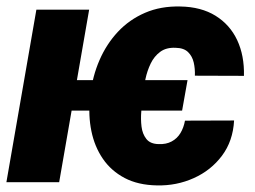

<svg xmlns="http://www.w3.org/2000/svg" viewBox="-24 -558 780 588"><path d="M550.3 -312.5 533.7 -219.2H125L141.6 -312.5ZM461.9 -116.7Q484.9 -115.7 501.7 -124.8Q518.6 -133.8 528.6 -150.4Q538.6 -167 542.5 -188.5L692.9 -189Q689.5 -126 655.8 -81.1Q622.1 -36.1 569.3 -12.5Q516.6 11.2 456.5 9.8Q398.9 8.8 357.7 -12.9Q316.4 -34.7 291 -71.8Q265.6 -108.9 255.9 -156.5Q246.1 -204.1 251.5 -256.8L252.9 -268.6Q259.3 -324.7 280.8 -374Q302.2 -423.3 337.2 -460.7Q372.1 -498 420.2 -518.8Q468.3 -539.6 528.3 -538.1Q591.8 -537.1 636 -509.8Q680.2 -482.4 702.4 -435.1Q724.6 -387.7 723.1 -325.7L572.8 -326.2Q573.7 -347.2 569.3 -366.5Q564.9 -385.7 552 -398.4Q539.1 -411.1 514.2 -411.6Q485.4 -413.1 466.8 -399.4Q448.2 -385.7 437.5 -363.5Q426.8 -341.3 421.4 -315.9Q416 -290.5 413.6 -268.6L412.6 -257.3Q410.6 -240.2 408.7 -216.6Q406.7 -192.9 409.4 -170.4Q412.1 -147.9 424.1 -132.6Q436 -117.2 461.9 -116.7ZM249 -528.3 157.2 0H-4.4L87.4 -528.3Z"/></svg>

Font: Roboto Black
Style: Italic
Weight: 900
Italic angle: -12°
Designer: Christian Robertson
Foundry: Google
Version: Version 3.0; 2020